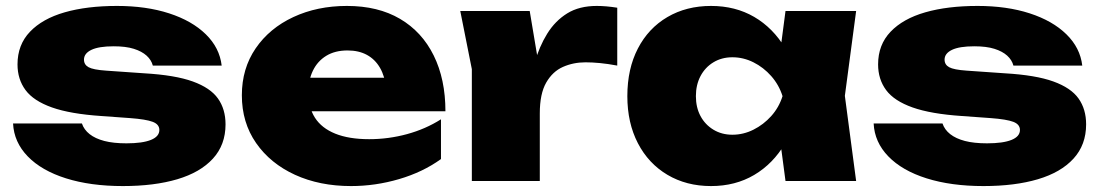

<svg xmlns="http://www.w3.org/2000/svg" viewBox="-20 -610 3708 647"><path d="M740 -191Q740 -122 697.5 -75.5Q655 -29 577.5 -6Q500 17 394 17Q285 17 202.5 -9Q120 -35 73.5 -83Q27 -131 24 -194H256Q263 -173 282 -158Q301 -143 331.5 -135Q362 -127 406 -127Q460 -127 488.5 -138.5Q517 -150 517 -172Q517 -191 494.5 -199.5Q472 -208 419 -212L322 -219Q217 -226 155 -248Q93 -270 66 -306.5Q39 -343 39 -393Q39 -459 81 -503Q123 -547 198 -568.5Q273 -590 374 -590Q473 -590 550 -565Q627 -540 673.5 -494.5Q720 -449 727 -389H495Q490 -408 474 -422.5Q458 -437 431 -445.5Q404 -454 363 -454Q313 -454 288 -442Q263 -430 263 -409Q263 -392 278.5 -383.5Q294 -375 337 -372L466 -363Q570 -357 629.5 -335.5Q689 -314 714.5 -278Q740 -242 740 -191Z M1163 17Q1057 17 974 -21Q891 -59 843 -128Q795 -197 795 -289Q795 -379 841.5 -447Q888 -515 968.5 -552.5Q1049 -590 1149 -590Q1254 -590 1328 -546.5Q1402 -503 1441.5 -423Q1481 -343 1481 -235H982V-348H1349L1282 -310Q1277 -353 1260.5 -381.5Q1244 -410 1216.5 -425Q1189 -440 1151 -440Q1109 -440 1079.5 -422Q1050 -404 1034.5 -372Q1019 -340 1019 -299Q1019 -248 1041.5 -213Q1064 -178 1110 -159.5Q1156 -141 1224 -141Q1289 -141 1351.5 -158Q1414 -175 1466 -208V-74Q1405 -30 1325 -6.5Q1245 17 1163 17Z M1531 -573H1765L1799 -370V0H1570V-377ZM2060 -584V-389Q2028 -395 2001.5 -397.5Q1975 -400 1953 -400Q1912 -400 1877 -384.5Q1842 -369 1820.5 -331.5Q1799 -294 1799 -228L1757 -280Q1766 -342 1781.5 -397.5Q1797 -453 1824 -496.5Q1851 -540 1891.5 -565Q1932 -590 1991 -590Q2007 -590 2024 -588.5Q2041 -587 2060 -584Z M2627 0 2600 -204 2628 -286 2600 -367 2627 -573H2865L2827 -287L2865 0ZM2678 -286Q2666 -195 2625.5 -126.5Q2585 -58 2521.5 -20.5Q2458 17 2376 17Q2293 17 2229 -21Q2165 -59 2129.5 -127.5Q2094 -196 2094 -286Q2094 -378 2129.5 -446.5Q2165 -515 2229 -552.5Q2293 -590 2376 -590Q2458 -590 2521.5 -553Q2585 -516 2626 -447.5Q2667 -379 2678 -286ZM2325 -286Q2325 -248 2340.5 -219Q2356 -190 2384 -173Q2412 -156 2448 -156Q2485 -156 2519 -173Q2553 -190 2579 -219Q2605 -248 2617 -286Q2605 -324 2579 -353.5Q2553 -383 2519 -400Q2485 -417 2448 -417Q2412 -417 2384 -400Q2356 -383 2340.5 -353.5Q2325 -324 2325 -286Z M3640 -191Q3640 -122 3597.5 -75.5Q3555 -29 3477.5 -6Q3400 17 3294 17Q3185 17 3102.5 -9Q3020 -35 2973.5 -83Q2927 -131 2924 -194H3156Q3163 -173 3182 -158Q3201 -143 3231.5 -135Q3262 -127 3306 -127Q3360 -127 3388.5 -138.5Q3417 -150 3417 -172Q3417 -191 3394.5 -199.5Q3372 -208 3319 -212L3222 -219Q3117 -226 3055 -248Q2993 -270 2966 -306.5Q2939 -343 2939 -393Q2939 -459 2981 -503Q3023 -547 3098 -568.5Q3173 -590 3274 -590Q3373 -590 3450 -565Q3527 -540 3573.5 -494.5Q3620 -449 3627 -389H3395Q3390 -408 3374 -422.5Q3358 -437 3331 -445.5Q3304 -454 3263 -454Q3213 -454 3188 -442Q3163 -430 3163 -409Q3163 -392 3178.5 -383.5Q3194 -375 3237 -372L3366 -363Q3470 -357 3529.5 -335.5Q3589 -314 3614.5 -278Q3640 -242 3640 -191Z"/></svg>

Font: Unbounded ExtraBold
Style: Regular
Weight: 800
Designer: Luke Prowse, Jean-Baptiste Morizot, Fátima Lázaro, Florian Runge
Foundry: NaN
Version: Version 1.701;gftools[0.9.28.dev5+ged2979d]